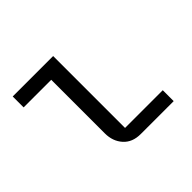

<svg xmlns="http://www.w3.org/2000/svg" viewBox="-123 -681 846 846"><g transform="rotate(-45 300.0 -258.0)"><path d="M526 0H321Q269 0 240 -32.5Q211 -65 211 -114V-448H39V-516H291V-68H526Z"/></g></svg>

Font: Lilex
Style: Regular
Weight: 400
Monospace: yes
Designer: Mike Abbink, Paul van der Laan, Pieter van Rosmalen, Mikhael Khrustik
Foundry: Mikhael Khrustik
Version: Version 2.510